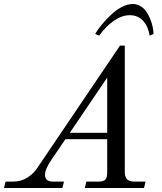

<svg xmlns="http://www.w3.org/2000/svg" viewBox="-64 -940 812 960"><path d="M285 -276H472V-552ZM-44 0 -36 -32H1Q42 -32 74.5 -53Q107 -74 125 -104L536 -712H560V-75Q562 -50 574 -41Q586 -32 608 -32H664L656 0H360L368 -32H430Q451 -32 461.5 -41Q472 -50 472 -78V-244H263L195 -144Q161 -95 161 -66Q161 -32 201 -32H256L248 0ZM412 -770Q424 -792 445 -817Q466 -842 491 -866Q516 -890 545 -905Q574 -920 600 -920Q620 -920 638 -909.5Q656 -899 667 -883Q678 -867 686.5 -846.5Q695 -826 699 -807Q703 -788 704 -770L684 -762Q677 -808 651.5 -836Q626 -864 585 -864Q545 -864 505 -836Q465 -808 432 -762Z"/></svg>

Font: Old Standard TT
Style: Italic
Weight: 400
Italic angle: -15.2°
Designer: Alexey Kryukov <alexios@thessalonica.org.ru>
Version: Version 2.2